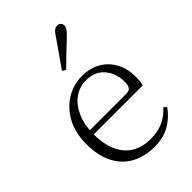

<svg xmlns="http://www.w3.org/2000/svg" viewBox="-239 -901 1013 1013"><g transform="rotate(-45 268.0 -394.5)"><path d="M298 14Q227 14 171 -15Q115 -44 83.5 -103.5Q52 -163 52 -252Q52 -334 84.5 -394.5Q117 -455 171 -488.5Q225 -522 289 -522Q351 -522 395.5 -495.5Q440 -469 464 -423.5Q488 -378 488 -320Q488 -283 482 -260H82V-290H387Q411 -290 419.5 -302.5Q428 -315 428 -341Q428 -404 391.5 -447.5Q355 -491 288 -491Q240 -491 201 -463Q162 -435 139 -383.5Q116 -332 116 -263Q116 -183 141 -131Q166 -79 210 -54.5Q254 -30 311 -30Q364 -30 404.5 -48Q445 -66 477 -102L492 -88Q459 -41 411 -13.5Q363 14 298 14ZM235 -616Q262 -655 288 -692.5Q314 -730 338 -764Q352 -786 362.5 -794.5Q373 -803 385 -803Q396 -803 404.5 -796Q413 -789 413 -775Q413 -765 405 -753Q397 -741 377 -722Q349 -696 317.5 -665.5Q286 -635 253 -603Z"/></g></svg>

Font: Noto Serif KR
Style: Regular
Weight: 200
Designer: Ryoko NISHIZUKA 西塚涼子 (kana & ideographs); Frank Grießhammer (Latin, Greek & Cyrillic); Wenlong ZHANG 张文龙 (bopomofo); San
Foundry: Adobe
Version: Version 2.001;hotconv 1.1.0;makeotfexe 2.6.0